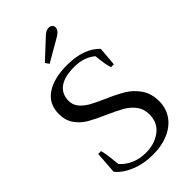

<svg xmlns="http://www.w3.org/2000/svg" viewBox="-284 -1020 1112 1112"><g transform="rotate(-45 272.5 -464.0)"><path d="M198 -809 312 -915Q335 -938 357 -938Q372 -938 380 -930Q388 -922 388 -911Q388 -888 356 -868L214 -786ZM34 -82 44 -218H67Q76 -193 85 -95Q111 -64 152 -45.5Q193 -27 245 -27Q316 -27 366 -64.5Q416 -102 416 -170Q416 -215 392 -246.5Q368 -278 333 -298Q298 -318 239 -344Q175 -372 137 -394Q99 -416 72.5 -452.5Q46 -489 46 -543Q46 -625 109 -667.5Q172 -710 279 -710Q416 -710 485 -638L475 -521H452Q439 -558 433 -629Q410 -650 376.5 -661.5Q343 -673 302 -673Q222 -673 181 -643Q140 -613 140 -556Q140 -523 160.5 -498.5Q181 -474 211.5 -456.5Q242 -439 295 -416Q364 -386 406.5 -360.5Q449 -335 479.5 -291.5Q510 -248 510 -184Q510 -125 478.5 -81Q447 -37 392 -13.5Q337 10 268 10Q190 10 128.5 -15.5Q67 -41 34 -82Z"/></g></svg>

Font: Trirong
Style: Regular
Weight: 400
Designer: Katatrad Team
Foundry: CadsonDemak
Version: Version 1.001